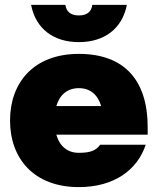

<svg xmlns="http://www.w3.org/2000/svg" viewBox="-20 -752 644 784"><path d="M302 12C446 12 541 -58 575 -161H389C372 -138 351 -128 302 -128C256 -128 224 -154 210 -202H583V-233C583 -425 487 -532 302 -532C117 -532 21 -414 21 -260C21 -106 117 12 302 12ZM107 -732C126 -634 199 -580 302 -580C405 -580 479 -634 498 -732H357C353 -705 337 -689 302 -689C268 -689 251 -705 247 -732ZM210 -319C224 -366 256 -392 302 -392C348 -392 379 -366 393 -319Z"/></svg>

Font: Aspekta 950
Style: Regular
Weight: 950
Designer: Ivo Dolenc
Version: Version 2.000